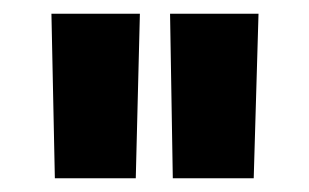

<svg xmlns="http://www.w3.org/2000/svg" viewBox="-20 -700 451 280"><path d="M350 -440H232L228 -680H357ZM178 -440H60L55 -680H184Z"/></svg>

Font: Titillium Web
Style: Bold
Weight: 700
Version: Version 1.001;PS 57.000;hotconv 1.0.70;makeotf.lib2.5.55311